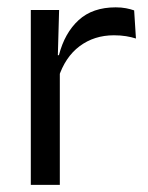

<svg xmlns="http://www.w3.org/2000/svg" viewBox="-20 -516 413 536"><path d="M143 -298.5 124.5 -361 144.5 -362Q160.5 -424 199.5 -459.8Q238.5 -495.5 303 -495.5Q319 -495.5 331.8 -493Q344.5 -490.5 354.5 -487L359.5 -408.5Q347 -412.5 331.8 -415Q316.5 -417.5 298 -417.5Q243 -417.5 202.2 -387Q161.5 -356.5 143 -298.5ZM147 0H66V-488H145L141 -344L147 -338Z"/></svg>

Font: Anek Kannada
Style: Regular
Weight: 400
Version: Version 1.003